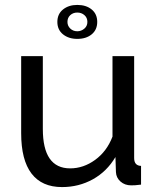

<svg xmlns="http://www.w3.org/2000/svg" viewBox="-20 -750 641 780"><path d="M294 -730Q330 -730 352.5 -711.5Q375 -693 375 -661Q375 -629 352.5 -610.5Q330 -592 294 -592Q259 -592 236 -610.5Q213 -629 213 -661Q213 -693 236 -711.5Q259 -730 294 -730ZM254 -661Q254 -645 265.5 -634Q277 -623 294 -623Q310 -623 322.5 -633.5Q335 -644 335 -661Q335 -678 323 -688.5Q311 -699 294 -699Q277 -699 265.5 -688.5Q254 -678 254 -661ZM232 10Q150 10 108 -45Q66 -100 66 -209V-522H154V-226Q154 -66 265 -66Q319 -66 366.5 -100.5Q414 -135 437 -195V-522H525V-108Q525 -77 553 -76V0Q538 2 529.5 2.5Q521 3 513 3Q487 3 469.5 -12.5Q452 -28 451 -51L449 -112Q414 -53 357 -21.5Q300 10 232 10Z"/></svg>

Font: Raleway Medium Alt1
Style: Regular
Weight: 500
Designer: Matt McInerney, Pablo Impallari, Rodrigo Fuenzalida
Foundry: Matt McInerney, Pablo Impallari, Rodrigo Fuenzalida
Version: Version 3.000g; ttfautohint (v1.5) -l 8 -r 28 -G 28 -x 14 -D